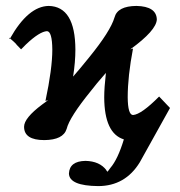

<svg xmlns="http://www.w3.org/2000/svg" viewBox="-20 -465 612 654"><path d="M158.2 -295.9Q157.7 -357.9 140.1 -358.9Q114.7 -357.4 68.8 -314L51.8 -296.9L35.2 -314H36.1Q24.9 -325.2 20 -329.1L14.2 -334Q14.2 -333 13.2 -333L12.2 -332L11.2 -336.9L14.2 -334Q76.2 -443.8 146 -444.8Q236.3 -442.9 236.8 -295.9Q236.8 -253.9 229 -204.1Q248.5 -226.1 283.2 -269Q356.4 -358.9 370.1 -405.8Q380.4 -444.3 444.8 -444.8Q512.7 -443.4 514.2 -398.9Q512.7 -361.3 423.8 -296.9L433.1 -299.8Q415 -205.1 415 -133.8Q415.5 -73.7 433.1 -73.2Q461.4 -75.2 522 -136.2L559.1 -97.2L456.1 87.9Q406.7 168.5 314.9 168.9Q215.8 168 214.8 126Q216.8 84 271 83Q319.8 84 342.8 115.2H341.8Q342.8 116.2 344.7 118.2L346.2 120.1Q350.6 114.3 356 106.9Q381.3 77.6 401.9 9.8Q335.4 -10.7 335 -133.8Q335 -166.5 340.8 -216.8Q305.7 -176.8 290 -155.8Q216.8 -65.9 207 -25.9Q195.3 11.7 130.9 12.2Q62 12.2 62 -33.2Q62 -63 123.5 -108.9Q133.3 -116.2 144 -124L134.8 -121.1Q158.2 -231 158.2 -295.9Z"/></svg>

Font: Linux Libertine O
Style: Semibold
Weight: 700
Designer: Philipp H. Poll
Foundry: Philipp H. Poll
Version: Version 5.0.0